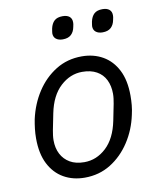

<svg xmlns="http://www.w3.org/2000/svg" viewBox="-83 -786 715 864"><g transform="rotate(-10 275.0 -354.5)"><path d="M235 12Q181 12 139 -12Q97 -36 73 -83Q49 -130 49 -200Q49 -222 51.5 -243.5Q54 -265 58 -286Q73 -354 108.5 -408.5Q144 -463 196.5 -495.5Q249 -528 315 -528Q369 -528 411 -504Q453 -480 477 -433Q501 -386 501 -316Q501 -294 499 -272.5Q497 -251 492 -230Q478 -163 442 -108Q406 -53 353.5 -20.5Q301 12 235 12ZM245 -57Q301 -57 345 -98Q389 -139 405 -218L420 -293Q422 -304 423.5 -315.5Q425 -327 425 -338Q425 -374 411.5 -401.5Q398 -429 371 -444Q344 -459 305 -459Q250 -459 205.5 -418Q161 -377 145 -298L130 -223Q128 -212 126.5 -200.5Q125 -189 125 -178Q125 -142 139 -115Q153 -88 179.5 -72.5Q206 -57 245 -57ZM245 -618Q226 -618 214.5 -627Q203 -636 203 -653Q203 -657 204 -661.5Q205 -666 206 -674Q211 -697 224 -709Q237 -721 262 -721Q282 -721 293 -712Q304 -703 304 -686Q304 -682 303.5 -677.5Q303 -673 301 -665Q297 -643 283.5 -630.5Q270 -618 245 -618ZM427 -618Q408 -618 396.5 -627Q385 -636 385 -653Q385 -657 386 -661.5Q387 -666 388 -674Q393 -697 406 -709Q419 -721 444 -721Q464 -721 475 -712Q486 -703 486 -686Q486 -682 485.5 -677.5Q485 -673 483 -665Q479 -643 465.5 -630.5Q452 -618 427 -618Z"/></g></svg>

Font: IBM Plex Sans Var
Style: Italic
Weight: 400
Italic angle: -11.31°
Designer: Mike Abbink, Paul van der Laan, Pieter van Rosmalen
Foundry: Bold Monday
Version: Version 1.001